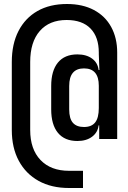

<svg xmlns="http://www.w3.org/2000/svg" viewBox="-20 -760 640 960"><path d="M325 180Q237 180 173 144.5Q109 109 74 44Q39 -21 39 -110V-450Q39 -540 72.5 -605Q106 -670 167.5 -705Q229 -740 315 -740Q393 -740 449.5 -710Q506 -680 536 -625Q566 -570 566 -497V-65H476V-133H473Q469 -98 440.5 -76.5Q412 -55 367 -55Q303 -55 269.5 -96Q236 -137 236 -213V-330Q236 -406 269.5 -447Q303 -488 367 -488Q412 -488 440.5 -467Q469 -446 473 -410H477L474 -489V-497Q474 -575 432.5 -617.5Q391 -660 313 -660Q227 -660 179 -605Q131 -550 131 -450V-110Q131 -14 182.5 40Q234 94 325 94H395V180ZM400 -125Q438 -125 456 -148Q474 -171 474 -220V-331Q474 -418 400 -418Q326 -418 326 -330V-213Q326 -167 344.5 -146Q363 -125 400 -125Z"/></svg>

Font: Tiny SemiBold
Style: Regular
Weight: 600
Designer: Philipp Nurullin, Konstantin Bulenkov
Foundry: JetBrains
Version: Version 2.251; ttfautohint (v1.8.4.7-5d5b)